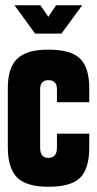

<svg xmlns="http://www.w3.org/2000/svg" viewBox="-20 -711 370 731"><path d="M9.8 -376Q9.8 -453.1 45.7 -487.5Q81.5 -522 164.1 -522Q250.5 -522 285.2 -487.5Q319.8 -453.1 319.8 -376V-321.8H196.8V-371.1Q196.8 -405.8 164.1 -405.8Q132.8 -405.8 132.8 -371.1V-148.9Q132.8 -109.9 164.1 -109.9Q196.8 -109.9 196.8 -148.9V-202.1H319.8V-148.9Q319.8 -69.3 285.6 -34.7Q251.5 0 164.1 0Q79.1 0 44.4 -36.1Q9.8 -72.3 9.8 -148.9ZM35.2 -690.9H133.8L164.1 -647L193.8 -690.9H293L213.9 -583H113.8Z"/></svg>

Font: Quaderni
Style: Regular
Weight: 400
Designer: Romain Laurent, Daphné Lejeune, Alexandre D’Hubert
Foundry: ESAD Valence
Version: Version 1.000;FEAKit 1.0